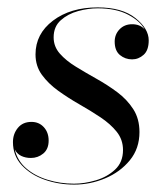

<svg xmlns="http://www.w3.org/2000/svg" viewBox="-20 -489 447 519"><path d="M357 -132Q357 -87.5 331 -55.8Q305 -24 264.5 -7Q224 10 180.5 10Q138.5 10 100.8 -3.2Q63 -16.5 39 -42.2Q15 -68 15 -105Q15 -127 28.2 -143.2Q41.5 -159.5 65 -159.5Q85.5 -159.5 98.5 -145.2Q111.5 -131 111.5 -109Q111.5 -86 97 -74Q82.5 -62 63.5 -62Q49 -62 37.5 -67.5Q26 -73 20 -85Q27 -54.5 50.8 -34Q74.5 -13.5 108.8 -3Q143 7.5 180 7.5Q208 7.5 238.8 -1.5Q269.5 -10.5 291 -30.5Q312.5 -50.5 312.5 -83.5Q312.5 -111.5 295.5 -132.8Q278.5 -154 251.5 -172Q224.5 -190 194.2 -207.2Q164 -224.5 137.2 -243.8Q110.5 -263 93.2 -286.8Q76 -310.5 76 -342Q76 -397.5 123.2 -433.2Q170.5 -469 244 -469Q310 -469 346 -440.2Q382 -411.5 382 -380Q382 -353 368.2 -340.8Q354.5 -328.5 337 -328.5Q318.5 -328.5 304.2 -340.2Q290 -352 290 -376.5Q290 -396 303.2 -409.8Q316.5 -423.5 337 -423.5Q359 -423.5 371 -409.5Q358.5 -432.5 326 -449.5Q293.5 -466.5 244 -466.5Q218.5 -466.5 191 -459Q163.5 -451.5 144.2 -434.2Q125 -417 125 -388Q125 -363 141.8 -344Q158.5 -325 185 -308.8Q211.5 -292.5 241 -276Q270.5 -259.5 297 -239.8Q323.5 -220 340.2 -194Q357 -168 357 -132Z"/></svg>

Font: Bodoni* 72pt
Style: Italic
Weight: 400
Italic angle: -13°
Version: Version 2.3